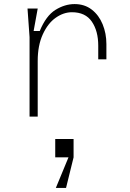

<svg xmlns="http://www.w3.org/2000/svg" viewBox="-20 -572 640 942"><path d="M341 110V200H251V110ZM254 350 316 200 327 190 341 200 304 350ZM125 -390 115 -530H165L145 -420H175Q206 -495 252 -523.5Q298 -552 346 -552Q395 -552 430 -525Q465 -498 483.5 -453Q502 -408 502 -356V-281H462V-348Q462 -420 430.5 -466Q399 -512 333 -512Q292 -512 253.5 -485Q215 -458 190 -403.5Q165 -349 165 -273V0H125Z"/></svg>

Font: Fliege Mono Thin
Style: Regular
Weight: 100
Version: Version 0.020;Glyphs 3.3 (3306)